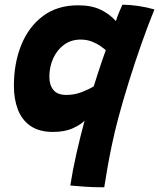

<svg xmlns="http://www.w3.org/2000/svg" viewBox="-20 -565 676 815"><path d="M422.5 230Q376.5 230 340.2 227.5Q304 225 278.5 222.5Q288 159.5 303.8 89.8Q319.5 20 339 -53Q326 -38 291.2 -21.5Q256.5 -5 205 -5Q146.5 -5 109.8 -30.2Q73 -55.5 56 -99.8Q39 -144 39 -200.5Q39 -297 70.5 -374.5Q102 -452 162.8 -497.2Q223.5 -542.5 311.5 -542.5Q369 -542.5 407.8 -523.5Q446.5 -504.5 472 -475.5Q476 -490 485.8 -513.5Q495.5 -537 499.5 -545Q565.5 -544.5 635.5 -525Q608 -457.5 580 -378Q552 -298.5 526.8 -217.5Q501.5 -136.5 482 -63.5Q466.5 -5.5 454.8 50.8Q443 107 435 153.8Q427 200.5 422.5 230ZM262 -162Q297.5 -162 330 -175.2Q362.5 -188.5 378 -198.5Q383.5 -217.5 393 -246.2Q402.5 -275 412.2 -304Q422 -333 429 -352Q423 -357.5 408.2 -368.2Q393.5 -379 371.5 -388Q349.5 -397 322 -397Q281.5 -397 251.5 -374.8Q221.5 -352.5 205.5 -316.5Q189.5 -280.5 189.5 -239Q189.5 -204 206.8 -183Q224 -162 262 -162Z"/></svg>

Font: Grandstander
Style: Bold Italic
Weight: 700
Italic angle: -15°
Designer: Tyler Finck
Foundry: Etcetera Type Co
Version: Version 1.200; ttfautohint (v1.8.3)